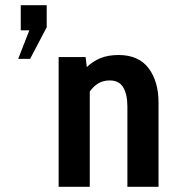

<svg xmlns="http://www.w3.org/2000/svg" viewBox="-20 -720 677 740"><path d="M96 -493H50L93 -603H60V-700H160V-615ZM206 0V-500H310L314.5 -461.5Q338 -484 367.5 -496Q397 -508 437 -508Q514.5 -508 552.8 -457Q591 -406 591 -325V0H471V-309Q471 -356.5 455 -383.2Q439 -410 403 -410Q378 -410 359 -398.8Q340 -387.5 326 -367V0Z"/></svg>

Font: Cabin Condensed
Style: Bold
Weight: 700
Width: 3
Designer: Pablo Impallari
Foundry: Pablo Impallari. http://www.impallari.com Igino Marini. http://www.ikern.com
Version: Version 3.001; ttfautohint (v1.8.3)